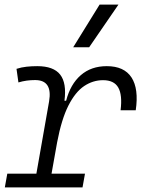

<svg xmlns="http://www.w3.org/2000/svg" viewBox="-20 -815 626 835"><path d="M1 0 11.7 -59.6H138.2L193.4 -373.5Q209.5 -466.8 132.8 -466.8Q114.3 -466.8 96.2 -464.4Q78.1 -461.9 60.1 -456.5L51.8 -515.6Q72.8 -522.5 95.5 -524.9Q118.2 -527.3 142.1 -527.3Q212.9 -527.3 241.7 -490.5Q270.5 -453.6 260.3 -377H267.6Q286.1 -448.7 331.3 -488Q376.5 -527.3 444.3 -527.3Q520 -527.3 552 -478Q584 -428.7 570.3 -335.4H504.4Q512.7 -401.9 494.4 -434.1Q476.1 -466.3 428.2 -466.3Q384.3 -466.3 345.9 -440.7Q307.6 -415 277.6 -356Q247.6 -296.9 228.5 -196.3L204.1 -59.6H349.6L338.9 0ZM298.3 -609.4 413.1 -794.9H495.1L367.7 -609.4Z"/></svg>

Font: Cascadia Code PL Light
Style: Italic
Weight: 300
Italic angle: -10°
Monospace: yes
Designer: Aaron Bell
Foundry: Saja Typeworks
Version: Version 2404.023; ttfautohint (v1.8.4)